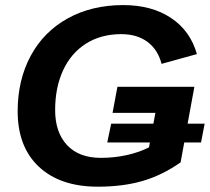

<svg xmlns="http://www.w3.org/2000/svg" viewBox="-20 -718 818 748"><path d="M710.9 -236.3H777.3L763.2 -163.1H697.8L683.6 -85.4Q611.8 -35.2 535.2 -12.9Q458.5 9.3 361.3 9.3Q214.8 9.3 131.8 -68.1Q48.8 -145.5 48.8 -284.7Q48.8 -405.8 99.6 -500.5Q150.4 -594.7 244.1 -646.5Q337.9 -698.2 460 -698.2Q571.3 -698.2 646.5 -647.9Q721.7 -597.7 747.1 -507.3L609.4 -469.2Q595.2 -524.4 554.7 -554.7Q514.2 -585 452.1 -585Q374 -585 315.4 -548.3Q256.8 -511.2 225.8 -444.1Q194.8 -377 194.8 -289.1Q194.8 -202.6 241.2 -152.8Q287.6 -103 373 -103Q425.3 -103 473.9 -113.8Q522.5 -124.5 560.5 -144L564 -163.1H397.9L413.1 -236.3H577.6L585.4 -278.3H418.5L437.5 -379.9H737.3Z"/></svg>

Font: Arimo
Style: Italic
Weight: 400
Italic angle: -12°
Designer: Steve Matteson
Foundry: Monotype Imaging Inc.
Version: Version 1.33